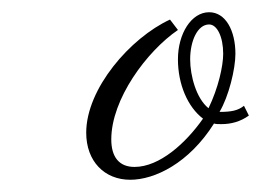

<svg xmlns="http://www.w3.org/2000/svg" viewBox="-20 -724 427 314"><path d="M379 -551C369 -543 358 -541 339 -541C354 -566 365 -611 365 -636C365 -674 349 -704 322 -704C293 -704 271 -669 271 -627C271 -586 287 -549 312 -530C284 -490 241 -451 200 -451C175 -451 162 -467 162 -496C162 -562 220 -640 271 -675L258 -692C193 -662 121 -579 121 -507C121 -460 151 -430 193 -430C233 -430 289 -457 330 -522C333 -521 337 -521 342 -521C358 -521 373 -525 387 -535ZM291 -627C291 -657 303 -684 322 -684C335 -684 345 -664 345 -636C345 -616 337 -580 321 -547C301 -563 291 -600 291 -627Z"/></svg>

Font: Parisienne
Style: Regular
Weight: 400
Designer: Astigmatic (AOETI)
Foundry: Astigmatic (AOETI)
Version: Version 1.000